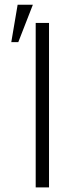

<svg xmlns="http://www.w3.org/2000/svg" viewBox="-20 -810 317 830"><path d="M191.9 0H134.3V-710.9H191.9ZM56.2 -789.6H122.1L59.1 -627.9H28.8Z"/></svg>

Font: RobotoCondensed-Light
Style: Light
Weight: 300
Designer: Google
Version: Version 1.200311; 2013